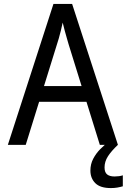

<svg xmlns="http://www.w3.org/2000/svg" viewBox="-20 -737 645 977"><path d="M20 0 252 -717H347L580 0H488L329 -512Q326 -524 320.5 -541.5Q315 -559 309.5 -580.5Q304 -602 299 -622Q295 -602 289.5 -580.5Q284 -559 279 -541Q274 -523 270 -512L111 0ZM154 -219 184 -299H411L437 -219ZM544 220Q490 220 465 195Q440 170 440 131Q440 98 454.5 70.5Q469 43 490.5 21.5Q512 0 532 -15L580 0Q547 31 529.5 58Q512 85 512 115Q512 140 525 150.5Q538 161 563 161Q574 161 585.5 159.5Q597 158 605 155V211Q591 215 576.5 217.5Q562 220 544 220Z"/></svg>

Font: Noto Sans Mono
Style: Regular
Weight: 400
Designer: Monotype Design Team
Foundry: Monotype Imaging Inc.
Version: Version 2.014